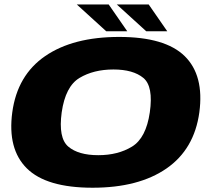

<svg xmlns="http://www.w3.org/2000/svg" viewBox="-20 -850 967 876"><path d="M402.5 6.5Q612.5 6.5 739.5 -81.2Q866.5 -169 889.5 -337.5Q912 -506 822.8 -593.8Q733.5 -681.5 523.5 -681.5Q313.5 -681.5 186.2 -594.2Q59 -507 36 -337.5Q13.5 -170 102.5 -81.8Q191.5 6.5 402.5 6.5ZM428.5 -142Q337.5 -142 291.5 -181.2Q245.5 -220.5 261.5 -337.5Q278.5 -456 342.8 -494.5Q407 -533 497.5 -533Q587.5 -533 634 -494.5Q680.5 -456 663.5 -337.5Q646.5 -220.5 582.5 -181.2Q518.5 -142 428.5 -142ZM647 -707.5H743L658.5 -829.5H513ZM464.5 -707.5H560.5L476 -829.5H330.5Z"/></svg>

Font: Anybody Expanded ExtraBold
Style: Italic
Weight: 800
Width: 7
Italic angle: -10°
Version: Version 1.113;gftools[0.9.25]